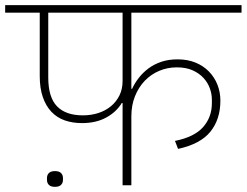

<svg xmlns="http://www.w3.org/2000/svg" viewBox="-40 -718 956 744"><path d="M435 -319H432Q411 -284 371.5 -262.5Q332 -241 278 -241Q241 -241 211 -251.5Q181 -262 159.5 -284.5Q138 -307 126 -341.5Q114 -376 114 -423V-669H-20V-698H896V-669H469V-374H472Q482 -396 498 -416.5Q514 -437 535.5 -453Q557 -469 585 -478.5Q613 -488 648 -488Q687 -488 717.5 -475.5Q748 -463 769.5 -441Q791 -419 802.5 -390Q814 -361 814 -328Q814 -256 775.5 -208Q737 -160 650 -141L638 -172Q713 -187 747 -225.5Q781 -264 781 -318V-332Q781 -354 773 -376Q765 -398 748.5 -416Q732 -434 706.5 -445.5Q681 -457 645 -457Q609 -457 577 -443.5Q545 -430 521 -405Q497 -380 483 -345Q469 -310 469 -267V0H435ZM147 -669V-418Q147 -341 181 -306Q215 -271 281 -271Q313 -271 341 -280Q369 -289 390 -306.5Q411 -324 423 -348.5Q435 -373 435 -404V-669ZM173 6Q157 6 149.5 -1.5Q142 -9 142 -21V-28Q142 -40 149.5 -47.5Q157 -55 173 -55Q189 -55 196.5 -47.5Q204 -40 204 -28V-21Q204 -9 196.5 -1.5Q189 6 173 6Z"/></svg>

Font: IBM Plex Sans Devanagari ExtraLight
Style: Regular
Weight: 200
Designer: Mike Abbink, Paul van der Laan, Pieter van Rosmalen, Erin McLaughlin
Foundry: Bold Monday
Version: Version 1.1